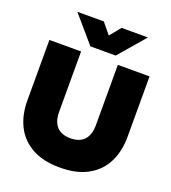

<svg xmlns="http://www.w3.org/2000/svg" viewBox="-164 -1041 1051 1178"><g transform="rotate(20 362.0 -452.5)"><path d="M137 -920H310L368 -849L426 -920H598L450 -748H285ZM35 -304V-699H242V-306Q242 -242 272.5 -209Q303 -176 362 -176Q421 -176 451.5 -209Q482 -242 482 -306V-699H689V-304Q689 -211 653.5 -139Q618 -67 545 -26Q472 15 362 15Q252 15 179 -26Q106 -67 70.5 -139Q35 -211 35 -304Z"/></g></svg>

Font: Prompt ExtraBold
Style: Regular
Weight: 800
Designer: Katatrad Team
Foundry: CadsonDemak
Version: Version 1.001